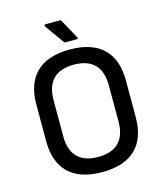

<svg xmlns="http://www.w3.org/2000/svg" viewBox="-123 -923 878 1027"><g transform="rotate(-15 316.0 -409.5)"><path d="M307 -710H366C373 -710 375 -714 372 -720L315 -824C313 -828 310 -831 304 -831H227C220 -831 217 -825 222 -819L295 -716C298 -711 301 -710 307 -710ZM316 12C482 12 564 -74 564 -225V-430C564 -581 482 -667 316 -667C150 -667 68 -581 68 -430V-225C68 -74 150 12 316 12ZM316 -72C216 -72 163 -124 163 -227V-428C163 -531 216 -583 316 -583C416 -583 469 -531 469 -428V-227C469 -124 416 -72 316 -72Z"/></g></svg>

Font: Sofia Sans Cond SemiBold
Style: Regular
Weight: 600
Width: 3
Designer: Botio Nikoltchev, Ani Petrova
Foundry: lettersoup
Version: Version 4.100